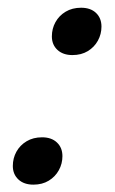

<svg xmlns="http://www.w3.org/2000/svg" viewBox="-20 -482 304 509"><path d="M91.5 -118Q116.5 -118 131 -104.2Q145.5 -90.5 145.5 -68Q145.5 -48 136 -30.8Q126.5 -13.5 109.2 -3Q92 7.5 68.5 7.5Q43.5 7.5 28.8 -6.2Q14 -20 14 -42Q14 -62.5 23.5 -79.8Q33 -97 50.5 -107.5Q68 -118 91.5 -118ZM195 -461.5Q220 -461.5 234.5 -447.8Q249 -434 249 -411.5Q249 -391.5 239.5 -374.2Q230 -357 212.8 -346.5Q195.5 -336 172 -336Q147 -336 132.2 -349.8Q117.5 -363.5 117.5 -385.5Q117.5 -406 127 -423.2Q136.5 -440.5 154 -451Q171.5 -461.5 195 -461.5Z"/></svg>

Font: Newsreader
Style: Italic
Weight: 400
Italic angle: -17°
Designer: Hugues Gentile
Foundry: Production Type
Version: Version 1.003